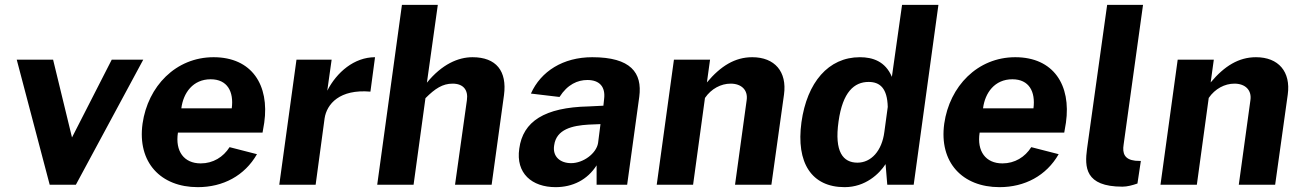

<svg xmlns="http://www.w3.org/2000/svg" viewBox="-20 -762 5373 792"><path d="M571 -516H441L277 -195L199 -516H49L185 0H293Z M714 -215H1063L1070 -256C1092 -411 1019 -526 861 -526C705 -526 590 -406 568 -252C546 -92 643 10 796 10C900 10 989 -37 1040 -126L927 -155C901 -114 859 -88 808 -88C739 -88 702 -138 714 -215ZM728 -315C736 -379 776 -435 849 -435C918 -435 945 -384 936 -315Z M1132 0H1282L1319 -274C1328 -333 1381 -395 1508 -384L1527 -526C1441 -526 1369 -464 1330 -388L1348 -516H1203Z M1536 0H1686L1735 -357C1775 -397 1806 -417 1847 -417C1891 -417 1912 -391 1906 -349L1857 0H2008L2059 -370C2072 -469 2027 -526 1929 -526C1870 -526 1803 -497 1741 -421L1786 -742H1638Z M2272 10C2342 10 2403 -20 2441 -80V0H2567L2617 -363C2630 -462 2582 -526 2423 -526C2303 -526 2211 -468 2170 -376L2288 -362C2321 -414 2363 -432 2403 -432C2454 -432 2478 -403 2472 -354L2469 -326L2408 -323C2226 -319 2137 -261 2122 -149C2107 -47 2174 10 2272 10ZM2336 -89C2291 -89 2258 -116 2266 -163C2275 -229 2341 -244 2408 -248L2457 -250L2447 -172C2440 -129 2386 -89 2336 -89Z M2689 0H2839L2888 -358C2914 -396 2954 -417 2994 -417C3038 -417 3066 -391 3060 -349L3012 0H3162L3214 -372C3227 -466 3176 -526 3083 -526C3012 -526 2953 -490 2896 -422L2909 -516H2760Z M3464 10C3550 10 3607 -45 3633 -85L3640 0H3749L3851 -742H3701L3659 -445C3632 -509 3580 -526 3527 -526C3397 -526 3309 -422 3286 -258C3263 -90 3328 10 3464 10ZM3517 -91C3458 -91 3421 -135 3439 -261C3456 -383 3504 -424 3563 -424C3610 -424 3640 -398 3642 -321L3628 -218C3618 -139 3573 -91 3517 -91Z M4021 -215H4370L4377 -256C4399 -411 4326 -526 4168 -526C4012 -526 3897 -406 3875 -252C3853 -92 3950 10 4103 10C4207 10 4296 -37 4347 -126L4234 -155C4208 -114 4166 -88 4115 -88C4046 -88 4009 -138 4021 -215ZM4035 -315C4043 -379 4083 -435 4156 -435C4225 -435 4252 -384 4243 -315Z M4610 8C4630 8 4652 2 4672 -5L4686 -98L4663 -99C4619 -104 4609 -129 4615 -166L4695 -742H4547L4464 -148C4454 -73 4455 8 4610 8Z M4767 0H4917L4966 -358C4992 -396 5032 -417 5072 -417C5116 -417 5144 -391 5138 -349L5090 0H5240L5292 -372C5305 -466 5254 -526 5161 -526C5090 -526 5031 -490 4974 -422L4987 -516H4838Z"/></svg>

Font: United Sans
Style: Bold Italic
Weight: 700
Italic angle: -8°
Designer: Pablo Impallari, Rodrigo Fuenzalida (Modified by Dan O. Williams)
Version: Version 1.000;PS 001.000;hotconv 1.0.88;makeotf.lib2.5.64775